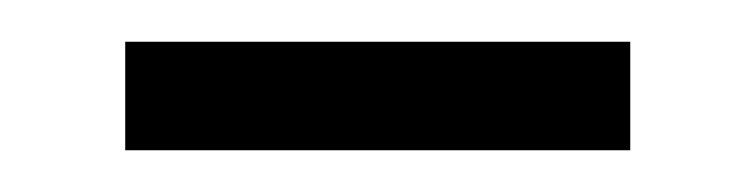

<svg xmlns="http://www.w3.org/2000/svg" viewBox="-20 -316 362 92"><path d="M40 -244V-296H282V-244Z"/></svg>

Font: Noto Sans Arabic Light
Style: Regular
Weight: 300
Designer: Monotype Design Team, Nadine Chahine, Nizar Qandah and Khaled Hosny
Foundry: Monotype Imaging Inc.
Version: Version 2.012; ttfautohint (v1.8.4.7-5d5b)